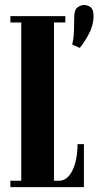

<svg xmlns="http://www.w3.org/2000/svg" viewBox="-20 -766 406 786"><path d="M275.5 -583.5Q281.5 -607.5 282.8 -638.2Q284 -669 284 -695.5Q284 -725.5 297 -735.5Q310 -745.5 324.5 -745.5Q338.5 -745.5 350.8 -736.5Q363 -727.5 363 -701Q363 -664 344.8 -629Q326.5 -594 306.5 -570ZM22.5 0V-26H67V-674H22.5V-700H247.5V-674H201V-26H220.5Q245.5 -26 262.8 -46.8Q280 -67.5 288.8 -101.8Q297.5 -136 297.5 -176H323.5V0Z"/></svg>

Font: Imbue 50pt ExtraBold
Style: Regular
Weight: 800
Designer: Tyler Finck
Foundry: Etcetera Type Company
Version: Version 1.102; ttfautohint (v1.8.3)